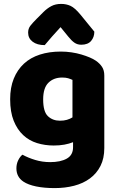

<svg xmlns="http://www.w3.org/2000/svg" viewBox="-20 -765 607 983"><path d="M354 -37Q334 -29 309.5 -24.5Q285 -20 255 -20Q210 -20 169.5 -32.5Q129 -45 98.5 -73.5Q68 -102 50 -147Q32 -192 32 -257Q32 -317 50.5 -362.5Q69 -408 102.5 -439Q136 -470 184 -485.5Q232 -501 291 -501Q319 -501 346 -497Q373 -493 396.5 -486Q420 -479 439 -471Q458 -463 471 -454Q491 -440 502.5 -422.5Q514 -405 514 -378V-7Q514 46 494.5 84.5Q475 123 440.5 148.5Q406 174 359.5 186Q313 198 260 198Q206 198 165 189.5Q124 181 100 165Q64 141 64 97Q64 74 73.5 55Q83 36 95 27Q124 43 160.5 54Q197 65 237 65Q290 65 322 47Q354 29 354 -11ZM287 -147Q307 -147 322.5 -151.5Q338 -156 351 -164V-356Q340 -361 328.5 -364.5Q317 -368 298 -368Q255 -368 228 -341.5Q201 -315 201 -256Q201 -193 225.5 -170Q250 -147 287 -147ZM290 -626Q277 -611 266.5 -600Q256 -589 247 -578.5Q238 -568 229 -557.5Q220 -547 209 -534Q170 -534 147 -551.5Q124 -569 124 -598Q124 -618 135 -632.5Q146 -647 168 -669L202 -703Q221 -722 242.5 -733.5Q264 -745 293 -745Q319 -745 341 -735Q363 -725 392 -690L463 -603Q463 -575 446.5 -555.5Q430 -536 396 -536Q376 -536 361 -546.5Q346 -557 330 -577Z"/></svg>

Font: Baloo 2 ExtraBold
Style: Regular
Weight: 800
Designer: Sarang Kulkarni and Ek Type
Foundry: Ek Type
Version: Version 1.640;hotconv 1.0.111;makeotfexe 2.5.65597; ttfautoh